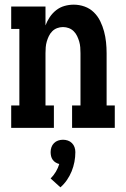

<svg xmlns="http://www.w3.org/2000/svg" viewBox="-20 -548 540 823"><path d="M28 0V-96H63V-424H28V-520H175V-439Q182 -458 193.5 -475Q205 -492 221 -504.5Q237 -517 256.5 -522.5Q276 -528 296 -528Q320 -528 342.5 -520Q365 -512 382 -495.5Q399 -479 409.5 -457.5Q420 -436 426 -413.5Q432 -391 434.5 -367.5Q437 -344 437 -320V-96H472V0H289V-96H325V-320Q325 -333 324 -345.5Q323 -358 319.5 -370Q316 -382 310.5 -393.5Q305 -405 296 -414Q287 -423 275 -427.5Q263 -432 250 -432Q237 -432 225 -427.5Q213 -423 204 -414Q195 -405 189.5 -393.5Q184 -382 180.5 -370Q177 -358 176 -345.5Q175 -333 175 -320V-96H211V0ZM239 255 197 217Q210 204 219.5 188Q229 172 234 155Q226 153 218.5 148.5Q211 144 206 137Q201 130 199 121.5Q197 113 197 104Q197 93 200.5 83Q204 73 211.5 65.5Q219 58 229 54.5Q239 51 250 51Q261 51 271 54.5Q281 58 288.5 65.5Q296 73 299.5 83Q303 93 303 104Q303 125 299 146Q295 167 287 186.5Q279 206 267 223.5Q255 241 239 255Z"/></svg>

Font: Iosevka Curly Slab
Style: Bold
Weight: 700
Monospace: yes
Designer: Belleve Invis
Foundry: Belleve Invis
Version: Version 22.1.2; ttfautohint (v1.8.4)